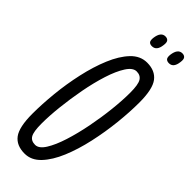

<svg xmlns="http://www.w3.org/2000/svg" viewBox="-285 -882 915 915"><g transform="rotate(45 172.0 -425.0)"><path d="M126 10Q71 10 44.5 -25.5Q18 -61 18 -151Q18 -215 25.5 -290Q33 -365 49.5 -439.5Q66 -514 91.5 -575Q117 -636 152 -673Q187 -710 233 -710Q287 -710 314 -674.5Q341 -639 341 -549Q341 -485 333 -410Q325 -335 308.5 -260.5Q292 -186 266.5 -125Q241 -64 206 -27Q171 10 126 10ZM132 -55Q157 -55 179 -90Q201 -125 219 -181.5Q237 -238 250 -304.5Q263 -371 270 -435.5Q277 -500 277 -551Q277 -606 265 -625.5Q253 -645 227 -645Q202 -645 179.5 -610Q157 -575 139 -518.5Q121 -462 108.5 -395.5Q96 -329 89 -264.5Q82 -200 82 -149Q82 -94 93.5 -74.5Q105 -55 132 -55ZM308 -781Q295 -781 288.5 -788Q282 -795 284 -814Q290 -860 320 -860Q333 -860 339.5 -852Q346 -844 343 -824Q338 -781 308 -781ZM193 -781Q180 -781 174 -788Q168 -795 170 -814Q176 -860 206 -860Q219 -860 225.5 -852Q232 -844 229 -824Q224 -781 193 -781Z"/></g></svg>

Font: Georama ExtraCondensed
Style: Italic
Weight: 400
Width: 2
Italic angle: -9°
Designer: Jean-Baptiste Levee
Foundry: Production Type
Version: Version 1.000